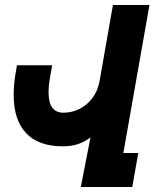

<svg xmlns="http://www.w3.org/2000/svg" viewBox="-20 -745 640 765"><path d="M230 -162Q134 -162 84.2 -214.2Q34.5 -266.5 34.5 -367Q34.5 -411.5 43 -458L47.5 -485H188L180 -440.5Q173.5 -405 173.5 -377Q173.5 -335.5 188.5 -315.8Q203.5 -296 233 -296Q266.5 -296 297 -311.2Q327.5 -326.5 348.5 -354.8Q369.5 -383 376.5 -421L430 -725H575.5L471.5 -135.5H531L507 0H302L340.5 -197.5Q317 -179.5 290.5 -170.8Q264 -162 230 -162Z"/></svg>

Font: JuliaMono Black
Style: Italic
Weight: 900
Italic angle: -9°
Monospace: yes
Designer: cormullion
Foundry: corm
Version: Version 0.057; ttfautohint (v1.8.4)